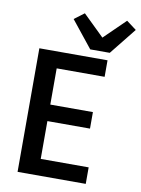

<svg xmlns="http://www.w3.org/2000/svg" viewBox="-100 -998 783 1065"><g transform="rotate(10 292.0 -465.5)"><path d="M189 -603V-399H429V-306H189V-93H459V0H75V-696H459V-603ZM354 -739 234 -889 290 -931 409 -815 528 -931 584 -889 464 -739Z"/></g></svg>

Font: IBM-Poppins
Style: Poppins-Medium
Weight: 500
Designer: Mike Abbink, Paul van der Laan, Pieter van Rosmalen, Ben Mitchell, Mark Frömberg
Foundry: Bold Monday
Version: Version 1.1